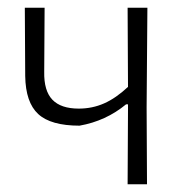

<svg xmlns="http://www.w3.org/2000/svg" viewBox="-20 -475 491 495"><path d="M358 -198 359 0H309L310 -195V-206H305Q253 -163 185 -151Q111 -151 78.5 -181Q46 -211 45 -279L44 -455H95L94 -290Q93 -241 115 -218Q137 -195 183 -195Q218 -195 248.5 -208.5Q279 -222 310 -251L309 -455H360Z"/></svg>

Font: Luna Sans Light
Style: Regular
Weight: 300
Designer: Juan Pablo del Peral
Foundry: Huerta Tipografica
Version: Version 2.001; ttfautohint (v1.5)